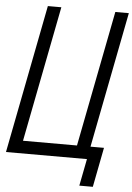

<svg xmlns="http://www.w3.org/2000/svg" viewBox="-76 -966 813 1181"><g transform="rotate(5 331.0 -375.5)"><path d="M-7.8 0 170.6 -916.7H253.9L90.5 -78.1H423.8L587.2 -916.7H670.6L507.2 -78.1H590.5L543 166.7H459.6L492.2 0Z"/></g></svg>

Font: Monoid
Style: Italic
Weight: 400
Width: 4
Italic angle: -11°
Monospace: yes
Version: Version 0.61